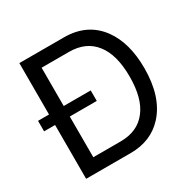

<svg xmlns="http://www.w3.org/2000/svg" viewBox="-159 -873 1027 1029"><g transform="rotate(-30 354.5 -358.0)"><path d="M88 -333H20V-398H88V-716H364Q509 -716 587 -608Q655 -513 655 -358Q655 -180 567 -84Q490 0 364 0H88ZM179 -333V-81H348Q454 -81 509 -153Q564 -223 564 -358Q564 -493 509 -563Q454 -635 348 -635H179V-398H346V-333Z"/></g></svg>

Font: Almarai
Style: Regular
Weight: 400
Designer: Boutros International 2019
Foundry: Created by Boutros International 2019
Version: Version 1.10